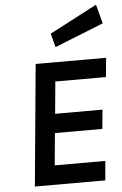

<svg xmlns="http://www.w3.org/2000/svg" viewBox="-61 -978 650 1021"><g transform="rotate(-5 263.5 -467.5)"><path d="M83 0 144 -649H520L510 -547H240L224 -376H477L467 -274H214L198 -103H468L459 0ZM257 -729 238 -802.5 491 -935 518 -833Z"/></g></svg>

Font: Karla
Style: Bold Italic
Weight: 700
Italic angle: -8°
Designer: Jonathan Pinhorn
Version: Version 2.004;gftools[0.9.33]